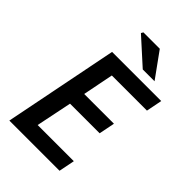

<svg xmlns="http://www.w3.org/2000/svg" viewBox="-249 -942 1036 1036"><g transform="rotate(45 268.5 -424.0)"><path d="M32 0 162 -654H537L519 -563H251L216 -387H443L425 -296H199L157 -91H433L415 0ZM346 -704 200 -836 207 -848H332L436 -704Z"/></g></svg>

Font: Source Sans 3 Semibold
Style: Italic
Weight: 600
Italic angle: -11°
Designer: Paul D. Hunt
Foundry: Adobe
Version: Version 3.052;hotconv 1.1.0;makeotfexe 2.6.0